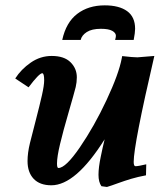

<svg xmlns="http://www.w3.org/2000/svg" viewBox="-20 -704 623 732"><path d="M175.8 2.4Q131.8 2.4 108.4 -22.2Q85 -46.9 85 -89.8Q85 -121.1 94.2 -158.7Q100.1 -183.1 116 -243.9Q131.8 -304.7 140.1 -341.8Q148.4 -378.9 148.4 -397.9Q148.4 -424.8 141.1 -424.8Q129.4 -424.8 88.9 -371.1L38.1 -404.8Q60.5 -439.9 97.2 -465.3Q133.8 -490.7 177.2 -490.7Q224.6 -490.7 248.8 -466.8Q272.9 -442.9 272.9 -409.2Q272.9 -390.6 268.6 -372.1Q262.2 -346.7 241.5 -275.4Q220.7 -204.1 209 -155Q197.3 -106 197.3 -80.6Q197.3 -63.5 202.6 -63.5Q230.5 -63.5 284.7 -142.6Q338.9 -221.7 386 -322Q433.1 -422.4 444.3 -482.4Q445.3 -487.3 445.8 -490.2Q487.3 -485.4 503.9 -485.4L568.4 -490.7Q489.7 -152.3 489.7 -86.9Q489.7 -70.3 496.6 -70.3Q507.3 -70.3 537.6 -77.6L536.6 -35.6Q505.4 -29.8 480 -22.2Q454.6 -14.6 429.4 -5.4Q404.3 3.9 387.7 8.8L366.7 5.9Q355.5 -9.8 355.5 -37.6Q355.5 -65.9 364.3 -107.4Q371.1 -141.1 378.9 -172.9Q268.6 2.4 175.8 2.4ZM364.7 -594.2Q330.1 -594.2 310.8 -581.8Q291.5 -569.3 287.6 -551.8H217.3Q231.9 -618.7 274.4 -651.1Q316.9 -683.6 379.4 -683.6Q434.1 -683.6 464.6 -661.6Q495.1 -639.6 495.1 -594.2Q495.1 -579.6 489.7 -551.8H418.9Q421.9 -563 421.9 -567.4Q421.9 -578.6 408 -586.4Q394 -594.2 364.7 -594.2Z"/></svg>

Font: Flanker
Style: Bold Italic
Weight: 700
Italic angle: -12°
Designer: Flanker
Version: Version 2.000